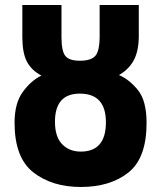

<svg xmlns="http://www.w3.org/2000/svg" viewBox="-20 -734 640 765"><path d="M302 11Q419 11 491.5 -46.5Q564 -104 564 -244Q564 -332 530 -374.5Q496 -417 454 -435Q493 -457 513 -494Q533 -531 533 -592V-714H377V-590Q377 -530 359.5 -511Q342 -492 298 -492Q256 -492 240.5 -511Q225 -530 225 -586V-714H69V-586Q69 -524 87 -489Q105 -454 145 -433Q104 -413 71 -368Q38 -323 38 -245Q38 -106 112.5 -47.5Q187 11 302 11ZM302 -130Q256 -130 227.5 -159.5Q199 -189 199 -249Q199 -361 298 -361Q402 -361 402 -247Q402 -130 302 -130Z"/></svg>

Font: Noto Sans Mono Extra
Style: Regular
Weight: 800
Designer: Monotype Design Team
Foundry: Monotype Imaging Inc.
Version: Version 1.900